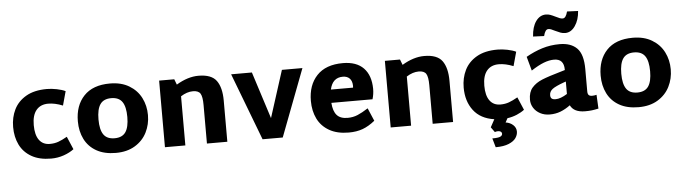

<svg xmlns="http://www.w3.org/2000/svg" viewBox="-59 -1118 5805 1631"><g transform="rotate(-5 2844.0 -303.0)"><path d="M40 -283Q40 -365 73 -432Q106 -499 176 -539.5Q246 -580 354 -580Q393 -580 438 -571Q483 -562 511 -548L478 -428Q411 -455 354 -455Q288 -455 252 -411.5Q216 -368 216 -284Q216 -200 248 -156.5Q280 -113 339 -113Q379 -113 412 -125Q445 -137 487 -161L534 -51Q499 -24 447.5 -6Q396 12 339 12Q239 12 172 -26.5Q105 -65 72.5 -131.5Q40 -198 40 -283Z M592 -283Q592 -418 668.5 -499Q745 -580 891 -580Q987 -580 1054.5 -539.5Q1122 -499 1156 -432Q1190 -365 1190 -285Q1190 -205 1156 -137.5Q1122 -70 1054.5 -29Q987 12 891 12Q793 12 726 -26Q659 -64 625.5 -131Q592 -198 592 -283ZM1014 -284Q1014 -371 985 -413Q956 -455 891 -455Q826 -455 797 -413Q768 -371 768 -284Q768 -197 797 -155Q826 -113 891 -113Q956 -113 985 -155Q1014 -197 1014 -284Z M1842 -351V0H1668V-329Q1668 -399 1651.5 -426Q1635 -453 1588 -453Q1537 -453 1484 -419V0H1310V-568H1439L1457 -521Q1555 -580 1646 -580Q1757 -580 1799.5 -521Q1842 -462 1842 -351Z M2532 -568 2314 5H2142L1924 -568H2101L2229 -168L2357 -568Z M2878 -113Q2924 -113 2963.5 -129.5Q3003 -146 3054 -179L3101 -69Q3048 -26 2996 -7Q2944 12 2877 12Q2778 12 2711 -26.5Q2644 -65 2611.5 -131.5Q2579 -198 2579 -283Q2579 -418 2655 -499Q2731 -580 2877 -580Q2993 -580 3053.5 -517.5Q3114 -455 3115 -340Q3115 -295 3102 -252H2751Q2756 -181 2786 -147Q2816 -113 2878 -113ZM2946 -365Q2947 -371 2947 -381Q2946 -422 2925 -443.5Q2904 -465 2867 -465Q2779 -465 2757 -365Z M3767 -351V0H3593V-329Q3593 -399 3576.5 -426Q3560 -453 3513 -453Q3462 -453 3409 -419V0H3235V-568H3364L3382 -521Q3480 -580 3571 -580Q3682 -580 3724.5 -521Q3767 -462 3767 -351Z M4300 128Q4300 156 4282 182.5Q4264 209 4221 227Q4178 245 4109 245L4087 168Q4137 168 4155 159.5Q4173 151 4173 135Q4173 124 4164 117.5Q4155 111 4140 111Q4127 111 4113 116L4082 73L4118 7Q4001 -10 3941.5 -88.5Q3882 -167 3882 -283Q3882 -365 3915 -432Q3948 -499 4018 -539.5Q4088 -580 4196 -580Q4235 -580 4280 -571Q4325 -562 4353 -548L4320 -428Q4253 -455 4196 -455Q4130 -455 4094 -411.5Q4058 -368 4058 -284Q4058 -200 4090 -156.5Q4122 -113 4181 -113Q4221 -113 4254 -125Q4287 -137 4329 -161L4376 -51Q4349 -30 4311 -14Q4273 2 4230 8L4211 43Q4249 48 4274.5 71.5Q4300 95 4300 128Z M4434 0ZM5007 -6Q4975 1 4950.5 4Q4926 7 4893 7Q4797 7 4767 -55Q4725 -24 4683 -8Q4641 8 4591 8Q4546 8 4510 -11Q4474 -30 4454 -62Q4434 -94 4434 -132Q4434 -196 4466.5 -233.5Q4499 -271 4554 -293.5Q4609 -316 4721 -348L4751 -357V-361Q4751 -453 4667 -453Q4626 -453 4579 -435Q4532 -417 4471 -377L4438 -497Q4506 -536 4576.5 -558Q4647 -580 4726 -580Q4822 -580 4873.5 -528Q4925 -476 4925 -350V-160Q4925 -138 4934 -128.5Q4943 -119 4963 -119Q4982 -119 5001 -124ZM4652 -117Q4694 -117 4751 -153V-259L4736 -254Q4661 -227 4634.5 -206.5Q4608 -186 4608 -155Q4608 -135 4618.5 -126Q4629 -117 4652 -117ZM4507 -664Q4512 -746 4546 -793.5Q4580 -841 4632 -841Q4651 -841 4669 -834.5Q4687 -828 4711 -816Q4733 -805 4746 -800Q4759 -795 4772 -795Q4799 -795 4813 -851L4907 -847Q4902 -771 4867 -720.5Q4832 -670 4782 -670Q4761 -670 4742 -677Q4723 -684 4696 -697Q4677 -707 4665 -711.5Q4653 -716 4642 -716Q4628 -716 4618 -702.5Q4608 -689 4601 -660Z M5050 -283Q5050 -418 5126.5 -499Q5203 -580 5349 -580Q5445 -580 5512.5 -539.5Q5580 -499 5614 -432Q5648 -365 5648 -285Q5648 -205 5614 -137.5Q5580 -70 5512.5 -29Q5445 12 5349 12Q5251 12 5184 -26Q5117 -64 5083.5 -131Q5050 -198 5050 -283ZM5472 -284Q5472 -371 5443 -413Q5414 -455 5349 -455Q5284 -455 5255 -413Q5226 -371 5226 -284Q5226 -197 5255 -155Q5284 -113 5349 -113Q5414 -113 5443 -155Q5472 -197 5472 -284Z"/></g></svg>

Font: Martel Sans Black
Style: Regular
Weight: 900
Designer: Dan Reynolds and Mathieu Réguer
Foundry: Dan Reynolds and Mathieu Réguer
Version: Version 1.002; ttfautohint (v1.1) -l 5 -r 5 -G 72 -x 0 -D la